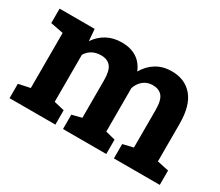

<svg xmlns="http://www.w3.org/2000/svg" viewBox="-99 -763 1134 989"><g transform="rotate(30 468.0 -269.0)"><path d="M25.4 0V-85.4L94.2 -100.1V-427.7L18.1 -442.4V-528.3H226.6L232.4 -458.5Q257.8 -496.6 296.1 -517.3Q334.5 -538.1 384.8 -538.1Q435.5 -538.1 471.7 -515.6Q507.8 -493.2 526.4 -447.8Q550.8 -490.2 589.8 -514.2Q628.9 -538.1 681.6 -538.1Q759.8 -538.1 804.9 -484.9Q850.1 -431.6 850.1 -322.8V-100.1L918.9 -85.4V0H646V-85.4L707.5 -100.1V-323.2Q707.5 -381.3 688.2 -404.3Q668.9 -427.2 632.3 -427.2Q599.1 -427.2 576.2 -408.4Q553.2 -389.6 543 -358.9V-100.1L600.6 -85.4V0H343.3V-85.4L400.9 -100.1V-323.2Q400.9 -380.4 381.6 -403.8Q362.3 -427.2 324.7 -427.2Q265.6 -427.2 236.3 -379.9V-100.1L297.9 -85.4V0Z"/></g></svg>

Font: Roboto Slab
Style: Bold
Weight: 700
Designer: Google
Version: Version 2.000; ttfautohint (v1.8.1.43-b0c9)